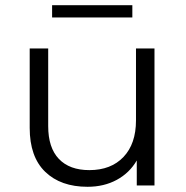

<svg xmlns="http://www.w3.org/2000/svg" viewBox="-20 -712 713 737"><path d="M488 -692V-645H180V-692ZM502 -526H573V0H505V-96Q477 -48 428 -21.5Q379 5 316 5Q213 5 153.5 -52.5Q94 -110 94 -221V-526H165V-228Q165 -145 206 -102Q247 -59 323 -59Q406 -59 454 -109.5Q502 -160 502 -250Z"/></svg>

Font: mBank
Style: Regular
Weight: 400
Designer: Julieta Ulanovsky
Foundry: Julieta Ulanovsky
Version: Version 7.200;PS 007.200;hotconv 1.0.88;makeotf.lib2.5.64775